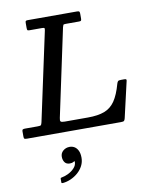

<svg xmlns="http://www.w3.org/2000/svg" viewBox="-152 -832 991 1235"><g transform="rotate(-10 343.0 -214.5)"><path d="M179 153.5Q179 175.5 189.8 190.2Q200.5 205 223 205Q230.5 205 236.5 203.5Q242.5 202 247 199Q251 196.5 254 196Q257 195.5 256 201Q256 222.5 239.2 240.5Q222.5 258.5 199.5 269.8Q176.5 281 157.5 284Q153 284.5 150.2 286Q147.5 287.5 147.5 293V314Q147.5 319.5 149.8 320.2Q152 321 157 321Q183.5 318.5 209.5 307Q235.5 295.5 256.8 276.8Q278 258 290.5 233.8Q303 209.5 303 181.5Q303 153 294.2 135Q285.5 117 271.2 108.2Q257 99.5 239.5 99.5Q214.5 99.5 196.8 114.8Q179 130 179 153.5ZM-41.5 -17.5Q-41.5 -5 -37 -2.5Q-32.5 0 -20 0H593Q608.5 0 613 -4Q617.5 -8 620.5 -20L674.5 -254.5Q676.5 -261.5 673.8 -264.5Q671 -267.5 662 -267.5H640.5Q625 -267.5 620.5 -263.2Q616 -259 612.5 -247.5Q593 -177 566 -137.5Q539 -98 496.8 -82Q454.5 -66 389 -66H237Q215.5 -66 210.8 -71.8Q206 -77.5 210 -94.5L331.5 -665.5Q334.5 -676.5 336.5 -680.2Q338.5 -684 352.5 -684H439.5Q450 -684 452.8 -687.5Q455.5 -691 455.5 -702V-732Q455.5 -743.5 452 -746.8Q448.5 -750 437.5 -750H115Q104.5 -750 102.2 -746.2Q100 -742.5 100 -732V-703.5Q100 -691.5 102.2 -687.8Q104.5 -684 116.5 -684H195.5Q210 -684 212.8 -681.2Q215.5 -678.5 213 -666L89 -88.5Q85.5 -73 81.5 -69.5Q77.5 -66 58 -66H-22.5Q-31.5 -66 -36.5 -63.5Q-41.5 -61 -41.5 -52Z"/></g></svg>

Font: Besley Medium
Style: Italic
Weight: 500
Italic angle: -13°
Designer: Owen Earl
Foundry: indestructible type*
Version: Version 2.001